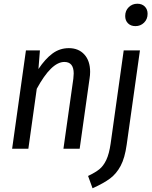

<svg xmlns="http://www.w3.org/2000/svg" viewBox="-20 -797 816 1029"><path d="M463 -412Q463 -394 460 -376L407 0H320L373 -375Q375 -395 375 -403Q375 -465 325 -465Q255 -465 177 -321L132 0H45L119 -527H194L186 -427Q222 -481 261 -510Q300 -539 349 -539Q401 -539 432 -505Q463 -471 463 -412ZM452 146Q490 128 512 110.5Q534 93 549.5 60.5Q565 28 573 -28L643 -527H730L659 -22Q649 50 626.5 92Q604 134 570 159.5Q536 185 476 212ZM651 -711Q651 -740 670 -758.5Q689 -777 716 -777Q741 -777 756 -762Q771 -747 771 -723Q771 -694 752 -675.5Q733 -657 706 -657Q681 -657 666 -672Q651 -687 651 -711Z"/></svg>

Font: Fira Sans Condensed
Style: Italic
Weight: 400
Width: 3
Italic angle: -8°
Designer: bBox Type GmbH & Carrois Corporate GbR & Edenspiekermann AG
Foundry: bBox Type GmbH & Carrois Corporate GbR & Edenspiekermann AG
Version: Version 4.301